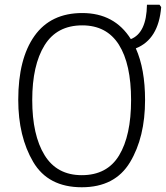

<svg xmlns="http://www.w3.org/2000/svg" viewBox="-20 -780 700 810"><path d="M592 -358Q592 -489 553 -576Q649 -614 660 -750L653 -760H600Q598 -641 532 -615Q463 -725 327 -725Q194 -725 125.5 -628.5Q57 -532 57 -359Q57 -204 120 -97Q183 10 325 10Q465 10 528.5 -95.5Q592 -201 592 -358ZM116 -358Q116 -505 168 -589Q220 -673 327 -673Q430 -673 481.5 -591.5Q533 -510 533 -358Q533 -208 482.5 -124.5Q432 -41 325 -41Q220 -41 168 -125.5Q116 -210 116 -358Z"/></svg>

Font: Noto Sans UI SemiCondensed Light
Style: Regular
Weight: 300
Width: 4
Designer: Monotype Design Team
Foundry: Monotype Imaging Inc.
Version: Version 1.901